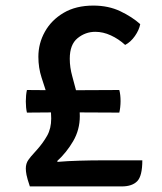

<svg xmlns="http://www.w3.org/2000/svg" viewBox="-20 -668 580 688"><path d="M87 0Q77.5 -28 75 -41.2Q72.5 -54.5 72.5 -64Q72.5 -82 81.5 -94.8Q90.5 -107.5 101 -118.5L113 -132Q134 -155.5 148.8 -181.5Q163.5 -207.5 163.5 -243.5Q163.5 -283.5 152 -319Q140.5 -354.5 129 -389.8Q117.5 -425 117.5 -464.5Q117.5 -512.5 140.8 -554.2Q164 -596 208 -622Q252 -648 314.5 -648Q368.5 -648 411 -627.8Q453.5 -607.5 482.5 -581.5Q478.5 -560.5 463.5 -539Q448.5 -517.5 428.5 -507Q405 -528.5 377.2 -541.2Q349.5 -554 321.5 -554Q286 -554 258 -531.2Q230 -508.5 230 -457.5Q230 -426.5 239 -394.5Q248 -362.5 257 -327.2Q266 -292 266 -252Q266 -203 242.2 -162.2Q218.5 -121.5 184.5 -90.5L187 -88Q221.5 -91 264.2 -92.2Q307 -93.5 353.5 -93.5H490Q490 -37.5 471.8 -18.8Q453.5 0 416 0ZM76.5 -264.5Q74.5 -273 73.5 -283.2Q72.5 -293.5 72.5 -304.5Q72.5 -316 73.5 -326.2Q74.5 -336.5 76.5 -345.5L203 -344.5L407.5 -345.5Q412 -329 412 -305.5Q412 -295.5 410.8 -284Q409.5 -272.5 407.5 -264.5L203 -265.5Z"/></svg>

Font: Signika Negative Light Medium
Style: Regular
Weight: 500
Version: Version 2.001